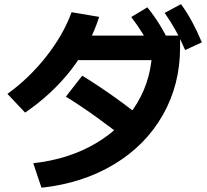

<svg xmlns="http://www.w3.org/2000/svg" viewBox="-20 -838 978 905"><path d="M697.3 -615.2 751.7 -554.5H306.6V-670.1H822.1L828.9 -659.5V-615.2Q828.9 -439 747.5 -296Q666.2 -153 518.2 -63.7Q370.2 25.6 175.5 46.9L136.7 -68.7Q303.1 -87 430.3 -161.6Q557.6 -236.2 627.4 -353.8Q697.3 -471.4 697.3 -615.2ZM317.3 -780.4 447.5 -758.5Q405.1 -625.3 316.6 -510.8Q228.1 -396.2 98.4 -307.2L15 -395.5Q116.8 -468.5 197.9 -571.5Q279 -674.5 317.3 -780.4ZM290.5 -382.5 367.6 -481.2Q528.8 -382.2 678.8 -258L601.8 -158.7Q433.9 -293.7 290.5 -382.5ZM598.6 -757.7 674.5 -803.5Q705.4 -765.5 731.4 -723.5Q757.4 -681.5 782.5 -629.6L703.6 -587.1Q678.1 -638.3 653.3 -678.6Q628.6 -718.9 598.6 -757.7ZM756.1 -777.2 833.2 -818.4Q862.6 -777.8 885.8 -734.7Q909.1 -691.7 931.5 -638.4L852.6 -602Q830.7 -653.6 807.7 -695Q784.7 -736.3 756.1 -777.2Z"/></svg>

Font: WEMIX Pretendard Variable
Style: Regular
Weight: 400
Designer: Base glyphs from Inter by Rasmus Andersson; Hangeul glyphs from Noto Sans CJK(Source Han Sans) by Jang Soo-young and Kan
Foundry: Kil Hyung-jin
Version: Version 1.000;Glyphs 3.2 (3208)